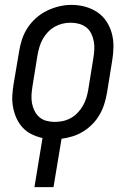

<svg xmlns="http://www.w3.org/2000/svg" viewBox="-20 -561 540 786"><path d="M121 205 154 4Q131 -1 109.5 -11.5Q88 -22 72.5 -39Q57 -56 47.5 -77Q38 -98 33.5 -122Q29 -146 30.5 -170.5Q32 -195 36 -219L58 -349Q62 -375 70 -399.5Q78 -424 92.5 -446.5Q107 -469 128 -487.5Q149 -506 173 -517.5Q197 -529 222 -535Q247 -541 273 -541Q302 -541 329 -533.5Q356 -526 378.5 -511Q401 -496 416 -473Q431 -450 438 -423.5Q445 -397 444.5 -368Q444 -339 439 -311L418 -181Q414 -158 407 -135.5Q400 -113 388 -92Q376 -71 359 -53.5Q342 -36 321 -23Q300 -10 277.5 -3Q255 4 232 7L199 205ZM204 -62Q221 -62 237.5 -65.5Q254 -69 269.5 -77.5Q285 -86 297.5 -99Q310 -112 319 -127.5Q328 -143 333 -159Q338 -175 341 -192L362 -322Q365 -340 366 -357.5Q367 -375 364 -391.5Q361 -408 353.5 -423.5Q346 -439 333 -449Q320 -459 303.5 -463.5Q287 -468 269 -468Q252 -468 235.5 -464Q219 -460 204 -451.5Q189 -443 176.5 -430Q164 -417 155.5 -402Q147 -387 142 -370.5Q137 -354 134 -338L113 -208Q110 -190 109 -172.5Q108 -155 111 -138.5Q114 -122 121.5 -107Q129 -92 141 -81.5Q153 -71 169.5 -66.5Q186 -62 204 -62Z"/></svg>

Font: Iosevka Curly Oblique
Style: Regular
Weight: 400
Italic angle: -9°
Monospace: yes
Designer: Belleve Invis
Foundry: Belleve Invis
Version: Version 11.1.0; ttfautohint (v1.8.3)